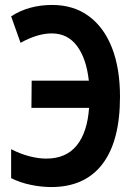

<svg xmlns="http://www.w3.org/2000/svg" viewBox="-20 -747 540 776"><path d="M187 9Q147 9 104 0Q61 -9 25 -27V-144Q62 -125 98.5 -115.5Q135 -106 167 -106Q247 -106 290 -159Q333 -212 340 -311H107L108 -421H339Q329 -511 291 -561.5Q253 -612 189 -612Q132 -612 63 -574L25 -681Q96 -727 191 -727Q277 -727 338.5 -682Q400 -637 432.5 -554Q465 -471 465 -356Q465 -177 394 -84Q323 9 187 9Z"/></svg>

Font: Noto Sans Mono ExtraCondensed
Style: Bold
Weight: 700
Width: 2
Designer: Monotype Design Team
Foundry: Monotype Imaging Inc.
Version: Version 2.014